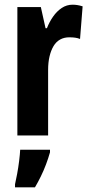

<svg xmlns="http://www.w3.org/2000/svg" viewBox="-20 -577 380 818"><path d="M289 -557Q299 -557 309 -555.5Q319 -554 332 -550L321 -411Q311 -415 300 -416.5Q289 -418 275 -418Q253 -418 236 -408.5Q219 -399 208 -380.5Q197 -362 191 -336.5Q185 -311 185 -279V0H54V-547H154L174 -457H180Q190 -483 206 -506Q222 -529 243 -543Q264 -557 289 -557ZM193 72Q186 97 176 123.5Q166 150 154 174.5Q142 199 129 221H44V208Q48 191 53 164Q58 137 61.5 109Q65 81 66 61H193Z"/></svg>

Font: Noto Sans Display ExtraCondensed
Style: Bold
Weight: 700
Width: 2
Designer: Monotype Design Team
Foundry: Monotype Imaging Inc.
Version: Version 2.003